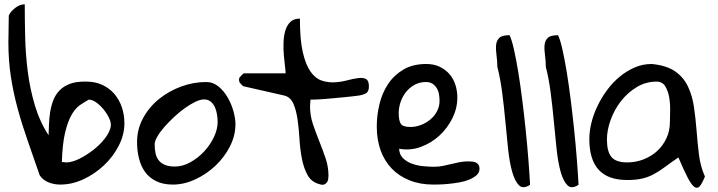

<svg xmlns="http://www.w3.org/2000/svg" viewBox="-20 -868 3385 905"><path d="M167 -42Q136.7 -129.9 109.9 -206.5Q83 -283.2 63 -356.9Q43 -430.7 31.2 -506.8Q19.5 -583 19.5 -669.9Q19.5 -676.8 20 -694.8Q20.5 -712.9 20.5 -732.4Q20.5 -752 21 -770Q21.5 -788.1 21.5 -794.9Q30.3 -814.5 52.2 -831.1Q74.2 -847.7 96.7 -847.7Q96.7 -775.4 98.6 -693.8Q100.6 -612.3 110.8 -531.2Q121.1 -450.2 144 -372.6Q167 -294.9 209 -230.5Q210 -253.9 210.9 -282.2Q211.9 -310.5 216.3 -338.9Q220.7 -367.2 230.5 -393.6Q240.2 -419.9 259.3 -440.4Q278.3 -460.9 309.1 -472.7Q339.8 -484.4 386.7 -483.4Q428.7 -483.4 462.4 -467.8Q496.1 -452.1 519 -425.3Q542 -398.4 554.2 -362.8Q566.4 -327.1 566.4 -287.1Q566.4 -233.4 540 -181.6Q513.7 -129.9 470.2 -88.9Q426.8 -47.9 373 -22.9Q319.3 2 263.7 2Q235.4 2 209 -8.3Q182.6 -18.6 167 -42ZM398.4 -398.4Q378.9 -387.7 357.4 -373Q335.9 -358.4 317.9 -327.6Q299.8 -296.9 287.1 -244.1Q274.4 -191.4 271.5 -104.5Q273.4 -104.5 281.7 -103.5Q290 -102.5 293 -102.5Q319.3 -102.5 353 -119.1Q386.7 -135.7 418.5 -160.2Q450.2 -184.6 473.6 -214.4Q497.1 -244.1 502 -271.5Q504.9 -288.1 495.1 -309.6Q485.4 -331.1 469.2 -351.1Q453.1 -371.1 434.1 -384.8Q415 -398.4 398.4 -398.4Z M626 -198.2Q626 -258.8 654.3 -311Q682.6 -363.3 729 -400.9Q775.4 -438.5 833.5 -460Q891.6 -481.4 951.2 -481.4Q984.4 -481.4 1010.3 -460Q1036.1 -438.5 1053.7 -407.7Q1071.3 -377 1080.6 -342.8Q1089.8 -308.6 1089.8 -283.2Q1089.8 -228.5 1063.5 -177.2Q1037.1 -126 995.1 -86.4Q953.1 -46.9 900.4 -22.5Q847.7 2 794.9 2Q748 2 715.8 -14.2Q683.6 -30.3 664.1 -57.1Q644.5 -84 635.3 -120.6Q626 -157.2 626 -198.2ZM709 -188.5Q709 -163.1 713.4 -144Q717.8 -125 729 -111.3Q740.2 -97.7 758.8 -90.3Q777.3 -83 804.7 -83Q840.8 -83 877 -103Q913.1 -123 941.9 -153.8Q970.7 -184.6 988.3 -221.7Q1005.9 -258.8 1005.9 -293.9Q1005.9 -309.6 1002.9 -328.1Q1000 -346.7 993.2 -362.3Q986.3 -377.9 973.6 -388.7Q960.9 -399.4 941.4 -399.4Q923.8 -399.4 899.9 -387.7Q876 -376 850.1 -357.4Q824.2 -338.9 799.3 -315.4Q774.4 -292 753.9 -268.6Q733.4 -245.1 721.2 -223.6Q709 -202.1 709 -188.5Z M1106.4 -492.2Q1106.4 -495.1 1107.4 -497.1Q1107.4 -499 1108.4 -502Q1112.3 -506.8 1120.1 -514.6Q1127.9 -522.5 1129.9 -522.5H1326.2Q1326.2 -533.2 1323.2 -556.6Q1320.3 -580.1 1317.9 -608.4Q1315.4 -636.7 1316.4 -667.5Q1317.4 -698.2 1324.7 -723.1Q1332 -748 1348.1 -764.2Q1364.3 -780.3 1393.6 -780.3Q1393.6 -681.6 1407.2 -622.1Q1420.9 -562.5 1443.8 -530.3Q1466.8 -498 1496.1 -488.3Q1525.4 -478.5 1556.2 -480Q1586.9 -481.4 1616.2 -489.3Q1645.5 -497.1 1668.5 -500Q1691.4 -502.9 1705.1 -495.6Q1718.8 -488.3 1718.8 -460.9Q1718.8 -440.4 1709.5 -431.6Q1700.2 -422.9 1673.8 -418Q1666 -417 1647.9 -414.6Q1629.9 -412.1 1607.4 -410.2Q1585 -408.2 1559.6 -405.8Q1534.2 -403.3 1511.7 -401.4Q1489.3 -399.4 1470.7 -398.9Q1452.1 -398.4 1443.4 -398.4Q1443.4 -393.6 1442.4 -381.8Q1441.4 -370.1 1441.4 -366.2Q1441.4 -323.2 1455.1 -282.7Q1468.8 -242.2 1484.9 -202.1Q1501 -162.1 1514.6 -122.1Q1528.3 -82 1528.3 -39.1Q1528.3 -31.2 1526.9 -22.9Q1525.4 -14.6 1521 -8.3Q1516.6 -2 1508.3 1.5Q1500 4.9 1485.4 0Q1448.2 -9.8 1430.2 -42Q1412.1 -74.2 1403.3 -118.7Q1394.5 -163.1 1391.6 -212.9Q1388.7 -262.7 1382.3 -306.2Q1376 -349.6 1362.3 -380.4Q1348.6 -411.1 1318.4 -418L1129.9 -460.9Q1126 -460.9 1118.2 -469.2Q1110.4 -477.5 1108.4 -481.4Q1107.4 -483.4 1107.4 -486.3Q1106.4 -488.3 1106.4 -492.2Z M1755.9 -271.5Q1755.9 -324.2 1768.6 -377Q1781.2 -429.7 1809.1 -471.7Q1836.9 -513.7 1881.3 -540Q1925.8 -566.4 1989.3 -566.4Q2025.4 -566.4 2052.7 -553.2Q2080.1 -540 2098.6 -518.6Q2117.2 -497.1 2126.5 -468.3Q2135.7 -439.5 2135.7 -408.2Q2135.7 -358.4 2112.8 -311.5Q2089.8 -264.6 2051.3 -229Q2012.7 -193.4 1962.9 -175.3Q1913.1 -157.2 1861.3 -167Q1862.3 -138.7 1880.4 -121.6Q1898.4 -104.5 1923.8 -95.7Q1949.2 -86.9 1976.6 -84.5Q2003.9 -82 2025.4 -82Q2047.9 -82 2067.4 -85.9Q2086.9 -89.8 2106.4 -94.7Q2126 -99.6 2146 -103.5Q2166 -107.4 2188.5 -107.4Q2197.3 -107.4 2206.1 -106.4Q2214.8 -105.5 2222.7 -102.1Q2230.5 -98.6 2235.4 -91.3Q2240.2 -84 2240.2 -73.2Q2240.2 -54.7 2226.6 -42.5Q2212.9 -30.3 2191.9 -21.5Q2170.9 -12.7 2145.5 -8.3Q2120.1 -3.9 2096.2 -1.5Q2072.3 1 2052.2 1.5Q2032.2 2 2022.5 2Q1960 2 1910.2 -18.1Q1860.4 -38.1 1826.2 -73.7Q1792 -109.4 1773.9 -159.7Q1755.9 -210 1755.9 -271.5ZM1859.4 -335Q1859.4 -300.8 1868.7 -285.2Q1877.9 -269.5 1914.1 -269.5Q1939.5 -269.5 1963.9 -278.8Q1988.3 -288.1 2008.3 -304.7Q2028.3 -321.3 2040 -343.8Q2051.8 -366.2 2051.8 -392.6Q2051.8 -407.2 2049.3 -422.9Q2046.9 -438.5 2039.1 -451.7Q2031.2 -464.8 2019 -473.1Q2006.8 -481.4 1987.3 -481.4Q1958 -481.4 1934.1 -468.3Q1910.2 -455.1 1893.6 -434.1Q1877 -413.1 1868.2 -387.2Q1859.4 -361.3 1859.4 -335Z M2324.2 -552.7Q2324.2 -581.1 2320.3 -607.9Q2316.4 -634.8 2318.4 -655.8Q2320.3 -676.8 2333.5 -689.5Q2346.7 -702.1 2381.8 -702.1Q2392.6 -679.7 2402.8 -633.8Q2413.1 -587.9 2422.9 -528.3Q2432.6 -468.8 2441.4 -398.9Q2450.2 -329.1 2457.5 -258.8Q2464.8 -188.5 2470.2 -120.6Q2475.6 -52.7 2478.5 2.9Q2446.3 24.4 2426.8 5.9Q2407.2 -12.7 2394.5 -57.1Q2381.8 -101.6 2375 -165.5Q2368.2 -229.5 2361.8 -298.3Q2355.5 -367.2 2346.7 -434.1Q2337.9 -501 2324.2 -552.7Z M2552.7 -552.7Q2552.7 -581.1 2548.8 -607.9Q2544.9 -634.8 2546.9 -655.8Q2548.8 -676.8 2562 -689.5Q2575.2 -702.1 2610.4 -702.1Q2621.1 -679.7 2631.3 -633.8Q2641.6 -587.9 2651.4 -528.3Q2661.1 -468.8 2669.9 -398.9Q2678.7 -329.1 2686 -258.8Q2693.4 -188.5 2698.7 -120.6Q2704.1 -52.7 2707 2.9Q2674.8 24.4 2655.3 5.9Q2635.7 -12.7 2623 -57.1Q2610.4 -101.6 2603.5 -165.5Q2596.7 -229.5 2590.3 -298.3Q2584 -367.2 2575.2 -434.1Q2566.4 -501 2552.7 -552.7Z M3177.7 -126Q3140.6 -100.6 3113.8 -80.6Q3086.9 -60.5 3061.5 -46.9Q3036.1 -33.2 3007.3 -26.4Q2978.5 -19.5 2936.5 -19.5Q2845.7 -19.5 2801.8 -67.9Q2757.8 -116.2 2757.8 -211.9Q2757.8 -249 2767.6 -289.1Q2777.3 -329.1 2796.4 -368.7Q2815.4 -408.2 2841.8 -443.8Q2868.2 -479.5 2901.4 -506.8Q2934.6 -534.2 2972.2 -550.3Q3009.8 -566.4 3051.8 -566.4Q3122.1 -559.6 3162.1 -531.7Q3202.1 -503.9 3222.7 -460.4Q3243.2 -417 3251 -363.8Q3258.8 -310.5 3263.2 -253.9Q3267.6 -197.3 3274.4 -140.6Q3281.2 -84 3302.7 -36.1Q3290 -3.9 3278.8 9.3Q3267.6 22.5 3253.9 13.7Q3240.2 4.9 3222.2 -29.3Q3204.1 -63.5 3177.7 -126ZM2840.8 -210Q2840.8 -154.3 2861.8 -128.4Q2882.8 -102.5 2936.5 -102.5Q2976.6 -102.5 3013.2 -116.7Q3049.8 -130.9 3077.1 -155.8Q3104.5 -180.7 3121.1 -215.8Q3137.7 -251 3137.7 -293.9Q3137.7 -311.5 3138.7 -343.3Q3139.6 -375 3134.8 -406.2Q3129.9 -437.5 3116.2 -460.4Q3102.5 -483.4 3075.2 -483.4Q3024.4 -483.4 2981.4 -457.5Q2938.5 -431.6 2907.2 -391.6Q2876 -351.6 2858.4 -303.2Q2840.8 -254.9 2840.8 -210Z"/></svg>

Font: Gloria Hallelujah
Style: Regular
Weight: 400
Designer: Kimberly Geswein
Foundry: Kimberly Geswein
Version: Version 1.004 2010